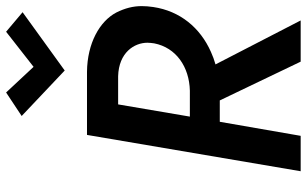

<svg xmlns="http://www.w3.org/2000/svg" viewBox="-208 -797 1005 629"><g transform="rotate(-90 294.5 -482.5)"><path d="M390 -875 306 -965 229 -914 378 -773 569 -911 505 -965ZM167 -700 48 0H164L210 -265H280L407 0H542L398 -279C412 -283 426 -288 439 -294C518 -329 573 -395 586 -483C588 -496 589 -509 589 -521C589 -549 582 -576 568 -604C539 -659 467 -699 374 -700ZM227 -363 267 -598H359C437 -596 469 -545 469 -502C469 -495 468 -488 467 -480C453 -408 390 -365 312 -363Z"/></g></svg>

Font: Jost Medium
Style: Italic
Weight: 500
Italic angle: -5°
Version: Version 3.710